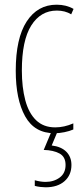

<svg xmlns="http://www.w3.org/2000/svg" viewBox="-20 -650 353 817"><path d="M212 -83Q127 -83 87 -155Q47 -227 47 -349Q47 -487 93.5 -558.5Q140 -630 221 -630Q262 -630 293 -612L283 -589Q257 -605 222 -605Q153 -605 113 -541.5Q73 -478 73 -350Q73 -279 87.5 -224Q102 -169 133.5 -138.5Q165 -108 215 -108Q253 -108 292 -125V-99Q276 -92 254 -87.5Q232 -83 212 -83ZM284 52Q284 95 254.5 121Q225 147 174 147Q165 147 152 145.5Q139 144 128 141V117Q153 124 174 124Q209 124 234 105.5Q259 87 259 52Q259 17 233 3Q207 -11 166 -12L200 -93H226L200 -31Q241 -26 262.5 -4Q284 18 284 52Z"/></svg>

Font: Noto Sans Kannada UI ExtraCondensed Thin
Style: Regular
Weight: 100
Width: 2
Designer: Jelle Bosma - Monotype Design Team
Foundry: Monotype Imaging Inc.
Version: Version 2.005; ttfautohint (v1.8.4.7-5d5b)